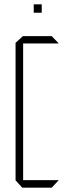

<svg xmlns="http://www.w3.org/2000/svg" viewBox="-20 -868 305 888"><path d="M83 0 52 -34V-670L86 -701H219L251 -668V-667H87V-35H251V-34L219 0ZM136 -809V-848H173V-809Z"/></svg>

Font: Foldit Thin ExtraLight
Style: Regular
Weight: 250
Version: Version 1.003